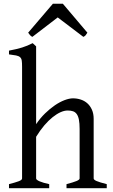

<svg xmlns="http://www.w3.org/2000/svg" viewBox="-20 -982 592 1002"><path d="M327.1 0V-21Q362.3 -30.3 378.9 -37.1Q395.5 -43.9 395.5 -50.8V-309.1Q395.5 -338.9 391.8 -357.4Q388.2 -376 380.4 -386.7Q372.6 -397.5 360.8 -401.4Q349.1 -405.3 333 -405.3Q315.9 -405.3 296.1 -396.5Q276.4 -387.7 254.9 -370.6Q233.4 -353.5 211.4 -327.9Q189.5 -302.2 168.5 -268.1V-50.8Q168.5 -43.5 186.8 -35.6Q205.1 -27.8 236.8 -21V0H26.9V-21Q59.1 -29.3 77.1 -35.9Q95.2 -42.5 95.2 -50.8V-633.8Q95.2 -654.3 93.5 -665.8Q91.8 -677.2 84.7 -683.6Q77.6 -689.9 64 -692.6Q50.3 -695.3 26.9 -698.2V-717.8Q47.4 -721.7 64.2 -725.6Q81.1 -729.5 95.5 -734.1Q109.9 -738.8 123 -744.1Q136.2 -749.5 150.4 -756.8L168.5 -740.2V-334Q189.5 -365.2 215.1 -390.1Q240.7 -415 266.6 -432.6Q292.5 -450.2 317.1 -459.5Q341.8 -468.8 360.8 -468.8Q381.8 -468.8 401.4 -462.4Q420.9 -456.1 435.8 -442.9Q450.7 -429.7 459.7 -409.4Q468.8 -389.2 468.8 -361.8V-50.8Q468.8 -43.9 483.6 -37.4Q498.5 -30.8 537.1 -21V0ZM436 -811.5Q430.2 -802.2 426.8 -797.9Q423.3 -793.5 415 -789.6L281.2 -891.1L148.9 -789.6Q145 -791.5 142.3 -793.5Q139.6 -795.4 137.5 -797.9Q135.3 -800.3 132.8 -803.7Q130.4 -807.1 127 -811.5L255.9 -962.4H308.1L436 -811.5Z"/></svg>

Font: Gentium
Style: Regular
Weight: 400
Designer: J. Victor Gaultney
Version: Version 1.03; 2011; OFL 1.1 release